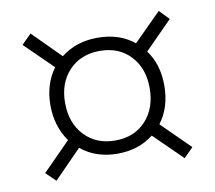

<svg xmlns="http://www.w3.org/2000/svg" viewBox="-62 -652 725 646"><g transform="rotate(-10 300.0 -329.5)"><path d="M494 -331Q494 -256 455 -205L551 -110L519 -78L423 -172Q372 -132 300 -132Q226 -132 175 -174L81 -78L48 -110L143 -206Q105 -260 105 -331Q105 -403 143 -455L48 -548L81 -581L175 -487Q227 -528 300 -528Q375 -528 425 -487L519 -581L551 -548L457 -453Q494 -404 494 -331ZM444 -331Q444 -399 404.5 -441Q365 -483 300 -483Q235 -483 195 -441Q155 -399 155 -331Q155 -262 195 -219.5Q235 -177 300 -177Q365 -177 404.5 -219.5Q444 -262 444 -331Z"/></g></svg>

Font: Elaine Sans Light
Style: Regular
Weight: 300
Designer: Wei Huang
Foundry: Wei Huang
Version: Version 2.001;December 24, 2019;FontCreator 12.0.0.2547 64-b